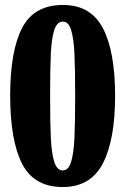

<svg xmlns="http://www.w3.org/2000/svg" viewBox="-20 -744 506 774"><path d="M21 -359Q21 -538 69 -631Q117 -724 234 -724Q346 -724 395 -630Q444 -536 444 -358Q444 -180 394.5 -85Q345 10 233 10Q117 10 69 -84Q21 -178 21 -359ZM283 -358Q283 -469 280 -529.5Q277 -590 266.5 -623.5Q256 -657 234 -657Q210 -657 199 -623.5Q188 -590 185 -529.5Q182 -469 182 -358Q182 -247 185 -186Q188 -125 199 -91Q210 -57 233 -57Q256 -57 266.5 -91Q277 -125 280 -186Q283 -247 283 -358Z"/></svg>

Font: Noto Serif CondBlack
Style: Regular
Weight: 900
Width: 3
Designer: Monotype Design Team
Foundry: Monotype Imaging Inc.
Version: Version 1.001